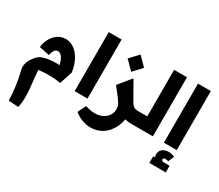

<svg xmlns="http://www.w3.org/2000/svg" viewBox="-193 -1185 2374 2083"><g transform="rotate(30 994.5 -143.0)"><path d="M279 -443Q333 -443 381 -410Q429 -377 464 -314Q499 -251 513 -160L461 1Q432 -4 389 -7.5Q346 -11 305 -11Q283 -11 249 -9Q215 -7 184 -3Q187 47 194 106Q201 165 206.5 226.5Q212 288 210.5 346.5Q209 405 196 454L74 447Q69 349 60 281Q51 213 41.5 168Q32 123 25.5 96.5Q19 70 19 56Q19 22 33 -14Q47 -50 90 -99Q115 -128 155 -141.5Q195 -155 240 -159.5Q285 -164 322 -164Q330 -164 339.5 -163.5Q349 -163 358 -162Q347 -216 323.5 -251Q300 -286 268 -286Q220 -286 203 -199L75 -226Q80 -281 106 -330.5Q132 -380 176.5 -411.5Q221 -443 279 -443Z M641 -740H802V0H641Z M978 256Q933 256 878.5 236Q824 216 780 179L830 78Q870 90 897 94.5Q924 99 948 99Q1002 99 1043.5 78.5Q1085 58 1108.5 23.5Q1132 -11 1132 -53Q1132 -93 1117 -119Q1102 -145 1082 -173L996 -283L1124 -440L1250 -220Q1264 -196 1276 -182Q1288 -168 1305.5 -162.5Q1323 -157 1353 -157H1363V0H1353Q1307 0 1270 -10Q1264 30 1244.5 76Q1225 122 1190.5 163Q1156 204 1103.5 230Q1051 256 978 256ZM1067 -489 961 -595 1062 -702 1167 -595Z M1363 -157H1460V-740H1621V0H1363Q1333 0 1333 -78Q1333 -157 1363 -157Z M1759 -740H1920V0H1759ZM1732 269V186H1756Q1753 181 1750.5 172Q1748 163 1748 152Q1748 110 1777.5 85Q1807 60 1857 60Q1878 60 1897 65Q1916 70 1931 78L1900 152Q1881 144 1865 144Q1835 144 1835 165Q1835 173 1843 179.5Q1851 186 1878 186H1938V269Z"/></g></svg>

Font: Readex Pro
Style: Bold
Weight: 700
Designer: Bonnie Shaver-Troup, Thomas Jockin
Foundry: Lexend
Version: Version 1.203; ttfautohint (v1.8.3)